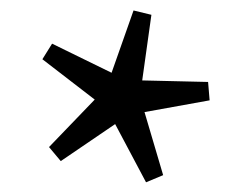

<svg xmlns="http://www.w3.org/2000/svg" viewBox="-20 -706 474 376"><path d="M299.5 -363 266 -349 205.5 -463 99 -390.5 76 -418 165.5 -511 63 -590 82 -620.5 198.5 -563.5 241.5 -685.5 276.5 -677 258.5 -548.5 387.5 -545.5 390.5 -509.5 263 -486.5Z"/></svg>

Font: Newsreader 16pt Medium
Style: Regular
Weight: 500
Designer: Hugues Gentile
Foundry: Production Type
Version: Version 1.003